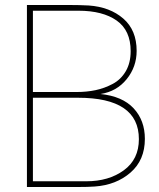

<svg xmlns="http://www.w3.org/2000/svg" viewBox="-20 -750 637 770"><path d="M255 -730Q299 -730 336 -728Q421 -722 474.5 -675.5Q528 -629 528 -546Q528 -482 488 -432.5Q448 -383 383 -373Q471 -364 516 -315.5Q561 -267 561 -193Q561 -108 503.5 -58Q446 -8 360 -2Q334 0 290 0H88V-730ZM112 -23H326Q416 -23 476.5 -67Q537 -111 537 -192Q537 -358 293 -358H112ZM112 -381H287Q328 -381 363.5 -388.5Q399 -396 432 -413.5Q465 -431 484.5 -464.5Q504 -498 504 -545Q504 -628 448 -667.5Q392 -707 295 -707H112Z"/></svg>

Font: Nacelle Thin
Style: Regular
Weight: 100
Designer: Sora Sagano
Foundry: Sora Sagano
Version: Version 1.000;FEAKit 1.0